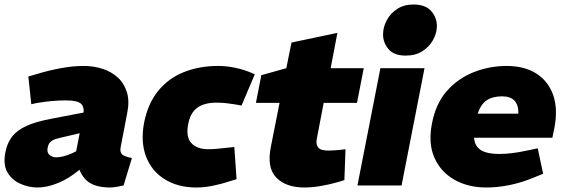

<svg xmlns="http://www.w3.org/2000/svg" viewBox="-32 -824 2503 853"><path d="M517 0Q500 4 484 6.5Q468 9 458 9Q379 9 345.5 -29.5Q312 -68 312 -121L305 -145L338 -314Q344 -348 328 -363Q312 -378 262 -378Q230 -378 197 -375Q164 -372 130 -366L107 -361L94 -484L131 -495Q184 -511 237.5 -521Q291 -531 340 -531Q385 -531 424.5 -518Q464 -505 492 -479Q520 -453 532 -413.5Q544 -374 533 -321L504 -170Q500 -147 511 -137.5Q522 -128 554 -122ZM135 9Q96 9 58.5 -7.5Q21 -24 1 -58.5Q-19 -93 -8 -148Q0 -189 21.5 -217Q43 -245 85.5 -264.5Q128 -284 199 -297L350 -326L330 -234L232 -211Q213 -207 202.5 -201Q192 -195 187 -187.5Q182 -180 180 -169Q175 -148 187 -136.5Q199 -125 218 -125Q232 -125 250 -129.5Q268 -134 288 -143L319 -158L348 -90L294 -49Q255 -21 213 -6Q171 9 135 9Z M840 9Q760 9 701.5 -26.5Q643 -62 617.5 -127Q592 -192 608 -278Q625 -364 670.5 -420Q716 -476 784.5 -503.5Q853 -531 936 -531Q972 -531 1007.5 -524Q1043 -517 1074 -505L1100 -494L1041 -355L1014 -360Q995 -363 974 -365.5Q953 -368 931 -368Q875 -368 844 -345Q813 -322 804 -272Q793 -215 818.5 -188Q844 -161 893 -161Q923 -161 981 -168L1009 -171L1019 -28L990 -19Q950 -6 912.5 1.5Q875 9 840 9Z M1320 9Q1239 9 1196 -34.5Q1153 -78 1171 -170L1210 -367H1105L1129 -490L1240 -521L1263 -635L1467 -678L1437 -521H1584L1554 -367H1406L1375 -205Q1371 -183 1381.5 -169Q1392 -155 1427 -155Q1440 -155 1452 -156Q1464 -157 1477 -158L1503 -161L1498 -24L1473 -16Q1431 -4 1392.5 2.5Q1354 9 1320 9Z M1556 0 1658 -521H1854L1752 0ZM1770 -577Q1717 -577 1692.5 -607.5Q1668 -638 1670 -676Q1671 -706 1687 -735.5Q1703 -765 1733 -784.5Q1763 -804 1805 -804Q1859 -804 1884.5 -774Q1910 -744 1909 -705Q1908 -675 1891.5 -645.5Q1875 -616 1844.5 -596.5Q1814 -577 1770 -577Z M2129 9Q2047 9 1986 -26Q1925 -61 1897.5 -124.5Q1870 -188 1887 -275Q1904 -364 1953.5 -420Q2003 -476 2073 -503.5Q2143 -531 2218 -531Q2299 -531 2352 -496.5Q2405 -462 2426 -400.5Q2447 -339 2431 -256L2422 -212H2074Q2076 -186 2089.5 -170Q2103 -154 2127.5 -147Q2152 -140 2187 -140Q2212 -140 2241.5 -143.5Q2271 -147 2304 -154L2357 -165L2381 -52L2344 -37Q2287 -13 2233 -2Q2179 9 2129 9ZM2090 -319H2271Q2272 -358 2253.5 -377Q2235 -396 2199 -396Q2157 -396 2131 -379Q2105 -362 2090 -319Z"/></svg>

Font: REM ExtraBold
Style: Italic
Weight: 800
Italic angle: -11°
Designer: Octavio Pardo
Foundry: Ashler Design
Version: Version 1.005;gftools[0.9.28]